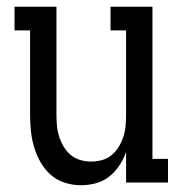

<svg xmlns="http://www.w3.org/2000/svg" viewBox="-20 -540 540 568"><path d="M219 8Q195 8 171.5 0.5Q148 -7 130 -23Q112 -39 100 -60Q88 -81 81 -104.5Q74 -128 71.5 -152Q69 -176 69 -200V-450H23V-520H147V-200Q147 -184 148.5 -167.5Q150 -151 155 -135.5Q160 -120 168.5 -106Q177 -92 189.5 -81.5Q202 -71 218 -66.5Q234 -62 250 -62Q266 -62 282 -66.5Q298 -71 310.5 -81.5Q323 -92 331.5 -106Q340 -120 345 -135.5Q350 -151 351.5 -167.5Q353 -184 353 -200V-450H307V-520H431V-70H477V0H353V-91Q346 -70 333.5 -51Q321 -32 303.5 -18Q286 -4 264 2Q242 8 219 8Z"/></svg>

Font: Iosevka Slab
Style: Regular
Weight: 400
Monospace: yes
Designer: Belleve Invis
Foundry: Belleve Invis
Version: Version 11.2.4; ttfautohint (v1.8.3)